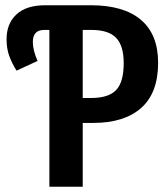

<svg xmlns="http://www.w3.org/2000/svg" viewBox="-20 -711 637 731"><path d="M582 -472Q582 -357 517.5 -300Q453 -243 335 -243H295V0H168V-597H148Q105 -597 105 -551Q105 -520 123 -479L43 -442Q25 -471 15 -498.5Q5 -526 5 -562Q5 -621 42.5 -656Q80 -691 152 -691H326Q451 -691 516.5 -635.5Q582 -580 582 -472ZM451 -471Q451 -537 422 -567Q393 -597 329 -597H295V-338H328Q393 -338 422 -368Q451 -398 451 -471Z"/></svg>

Font: Fira Sans Extra Condensed Medium
Style: Regular
Weight: 500
Width: 1
Designer: Carrois Corporate & Edenspiekermann AG
Foundry: Carrois Corporate GbR & Edenspiekermann AG
Version: Version 4.203